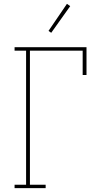

<svg xmlns="http://www.w3.org/2000/svg" viewBox="-20 -981 540 1001"><path d="M56 0V-18H116V-717H56V-735H431V-590H411V-717H136V-18H218V0ZM247 -810 233 -820 329 -961 346 -949Z"/></svg>

Font: Iosevka Curly Slab Thin
Style: Regular
Weight: 100
Monospace: yes
Designer: Belleve Invis
Foundry: Belleve Invis
Version: Version 22.1.2; ttfautohint (v1.8.4)